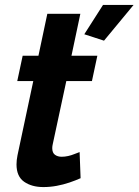

<svg xmlns="http://www.w3.org/2000/svg" viewBox="-20 -750 562 779"><path d="M47 -83Q47 -92 48 -101Q49 -110 51 -120L115 -421H50L72 -524H136L172 -694H306L270 -524H375L353 -421H249L194 -165Q193 -161 192.5 -157Q192 -153 192 -149Q192 -130 203 -122Q214 -114 230 -114Q243 -114 256.5 -117Q270 -120 282 -125Q294 -130 303 -133L307 -27Q287 -18 262 -9.5Q237 -1 210 4Q183 9 156 9Q109 9 78 -12.5Q47 -34 47 -83ZM322 -611 398 -730H522L402 -585Z"/></svg>

Font: Raleway Thin
Style: Bold Italic
Weight: 700
Italic angle: -12°
Version: Version 4.026